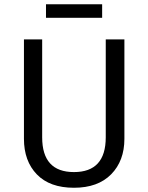

<svg xmlns="http://www.w3.org/2000/svg" viewBox="-20 -874 700 906"><path d="M567 -688V-219Q567 -115 504.5 -51.5Q442 12 329 12Q215 12 154 -51Q93 -114 93 -219V-688H179V-226Q179 -62 329 -62Q479 -62 479 -226V-688ZM197 -790V-854H462V-790Z"/></svg>

Font: FiraSans
Style: Regular
Weight: 350
Designer: Carrois Corporate & Edenspiekermann AG
Foundry: Carrois Corporate GbR & Edenspiekermann AG
Version: Version 3.106;PS 003.106;hotconv 1.0.70;makeotf.lib2.5.58329